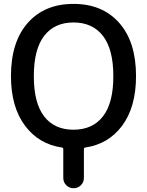

<svg xmlns="http://www.w3.org/2000/svg" viewBox="-20 -784 764 1000"><path d="M156.2 -387.2Q156.2 -247.1 210 -177.7Q263.7 -108.4 362.8 -108.4Q461.9 -108.4 516.1 -177.7Q570.3 -247.1 570.3 -387.2Q570.3 -527.3 516.1 -597.2Q461.9 -667 362.8 -667Q263.7 -667 210 -597.2Q156.2 -527.3 156.2 -387.2ZM688.5 -387.7Q688.5 -225.6 615.2 -127.9Q543.9 -33.2 423.8 -15.6Q417 -14.6 417 -7.8V142.6Q417 165 401.4 180.7Q385.7 196.3 363.3 196.3Q340.8 196.3 325.2 180.7Q309.6 165 309.6 142.6V-7.8Q309.6 -14.6 302.7 -15.6Q182.6 -33.2 111.3 -127.9Q37.1 -225.6 37.1 -387.7Q37.1 -565.4 124.5 -664.6Q211.9 -763.7 362.8 -763.7Q513.7 -763.7 601.1 -664.6Q688.5 -565.4 688.5 -387.7Z"/></svg>

Font: Gen Jyuu Gothic Medium
Style: Regular
Weight: 500
Designer: [Source Han Sans]
Ryoko NISHIZUKA  (kana & ideographs); Paul D. Hunt (Latin, Greek & Cyrillic); Wenlong ZHANG  (bopomofo
Version: Version 1.002.20150607